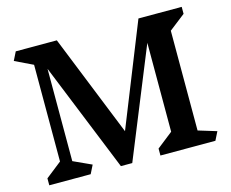

<svg xmlns="http://www.w3.org/2000/svg" viewBox="-107 -940 1316 1093"><g transform="rotate(-15 550.5 -393.0)"><path d="M1034 0H710V-41L804 -115V-639L544 0H477L217 -643V-99L324 -50L299 0H55V-41L149 -115V-685L43 -736L68 -786H310L551 -186L791 -786H1046V-745L951 -671V-83L1059 -50Z"/></g></svg>

Font: Inknut Antiqua SemiBold
Style: Regular
Weight: 600
Designer: Claus Eggers Sørensen
Foundry: Claus Eggers Sørensen
Version: Version 1.003; ttfautohint (v1.8.2) -l 8 -r 50 -G 200 -x 14 